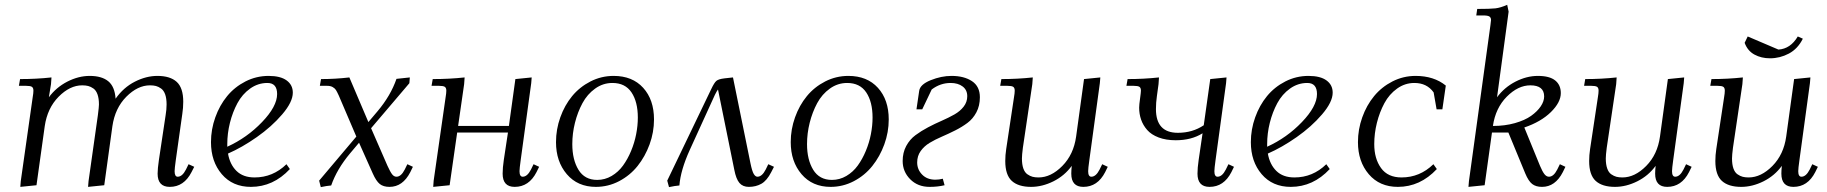

<svg xmlns="http://www.w3.org/2000/svg" viewBox="-20 -766 7557 794"><path d="M58.1 -411.1 63 -439Q129.9 -439 192.9 -445.8L190.9 -418L182.1 -363.8Q212.4 -404.8 258.5 -428.5Q304.7 -452.1 351.1 -452.1Q400.4 -452.1 427.5 -430.2Q454.6 -408.2 458 -357.9Q490.7 -404.3 537.6 -428.2Q584.5 -452.1 630.9 -452.1Q683.6 -452.1 710.7 -427.5Q737.8 -402.8 737.8 -345.2Q737.8 -320.3 733.9 -294.9L707 -104Q702.1 -68.8 702.1 -58.1Q702.1 -35.2 714.8 -35.2Q733.9 -35.2 749 -64.9L759.8 -86.9L783.2 -76.2L772 -54.2Q740.7 6.8 682.1 6.8Q631.8 6.8 631.8 -47.9Q631.8 -68.4 637.2 -105L665 -290Q668.9 -313 668.9 -334Q668.9 -358.9 663.1 -375.5Q657.2 -392.1 646.2 -399.9Q635.3 -407.7 624.8 -410.4Q614.3 -413.1 600.1 -413.1Q549.3 -413.1 502.4 -366Q455.6 -318.8 444.8 -244.1L411.1 0L344.2 6.8L346.2 -17.1L384.8 -290Q389.2 -324.2 389.2 -334Q389.2 -358.9 383.3 -375.5Q377.4 -392.1 366.5 -399.9Q355.5 -407.7 344.7 -410.4Q334 -413.1 319.8 -413.1Q269 -413.1 222.4 -366Q175.8 -318.8 165 -244.1L130.9 0L64 6.8L65.9 -17.1L115.2 -363.8Q118.2 -380.9 118.2 -391.1Q118.2 -402.8 111.8 -407Q105.5 -411.1 87.9 -411.1Z M852.5 -178.2Q852.5 -231 870.4 -280.8Q888.2 -330.6 919.2 -368.4Q950.2 -406.2 995.1 -429.2Q1040 -452.1 1090.8 -452.1Q1140.1 -452.1 1165.5 -433.3Q1190.9 -414.6 1190.9 -382.8Q1190.9 -344.2 1147 -293Q1103 -241.7 1042 -199Q981 -156.2 922.9 -130.9Q930.7 -85.9 958 -59.1Q985.4 -32.2 1032.7 -32.2Q1108.4 -32.2 1164.6 -86.9L1178.7 -66.9Q1109.9 6.8 1017.6 6.8Q941.9 6.8 897.2 -45.7Q852.5 -98.1 852.5 -178.2ZM919.9 -159.2Q1001.5 -196.3 1063.7 -261.2Q1126 -326.2 1126 -377Q1126 -422.9 1085.9 -422.9Q1046.9 -422.9 1014.4 -399.7Q981.9 -376.5 961.9 -339.4Q941.9 -302.2 930.9 -258.3Q919.9 -214.4 919.9 -169.9Z M1299.8 -19 1453.6 -201.2 1380.9 -371.1Q1373.5 -387.2 1369.1 -394Q1364.7 -400.9 1355.7 -406Q1346.7 -411.1 1332.5 -411.1H1302.7L1307.6 -439Q1366.7 -439 1424.8 -445.8L1503.4 -261.2L1541.5 -306.2Q1595.7 -370.6 1619.6 -439.9L1674.8 -445.8L1672.9 -421.9L1514.6 -235.8L1582.5 -80.1Q1593.8 -55.2 1601.6 -45.2Q1609.4 -35.2 1619.6 -35.2Q1638.7 -35.2 1653.8 -64.9L1664.6 -86.9L1687.5 -76.2L1676.8 -54.2Q1645.5 6.8 1590.8 6.8Q1565.4 6.8 1550.5 -5.1Q1535.6 -17.1 1521.5 -48.8L1464.8 -175.8L1427.7 -131.8Q1373 -66.4 1349.6 1Q1331.5 2.4 1306.6 7.8Z M1764.6 -411.1 1769.5 -439Q1838.4 -439 1901.4 -445.8L1899.4 -418L1874.5 -245.1H2084.5L2111.3 -439L2178.7 -445.8L2176.8 -421.9L2133.3 -104Q2128.4 -68.8 2128.4 -58.1Q2128.4 -35.2 2141.6 -35.2Q2160.6 -35.2 2175.8 -64.9L2186.5 -86.9L2209.5 -76.2L2198.7 -54.2Q2167.5 6.8 2108.4 6.8Q2058.6 6.8 2058.6 -47.9Q2058.6 -71.8 2063.5 -105L2080.6 -217.8H1870.6L1839.4 0L1771.5 6.8L1773.4 -19L1822.8 -363.8Q1825.7 -380.9 1825.7 -391.1Q1825.7 -402.8 1819.3 -407Q1813 -411.1 1795.4 -411.1Z M2279.3 -178.2Q2279.3 -231 2297.1 -280.8Q2314.9 -330.6 2345.9 -368.4Q2377 -406.2 2421.9 -429.2Q2466.8 -452.1 2517.6 -452.1Q2595.2 -452.1 2639.9 -402.8Q2684.6 -353.5 2684.6 -272Q2684.6 -219.2 2666.3 -168.9Q2647.9 -118.7 2616.7 -79.6Q2585.4 -40.5 2540.3 -16.8Q2495.1 6.8 2444.3 6.8Q2368.7 6.8 2324 -45.7Q2279.3 -98.1 2279.3 -178.2ZM2346.7 -169.9Q2346.7 -105.5 2372.3 -63.7Q2397.9 -22 2449.7 -22Q2481.4 -22 2509.3 -38.3Q2537.1 -54.7 2556.4 -81.3Q2575.7 -107.9 2589.8 -141.8Q2604 -175.8 2610.8 -211.2Q2617.7 -246.6 2617.7 -279.8Q2617.7 -344.7 2591.6 -383.8Q2565.4 -422.9 2512.7 -422.9Q2473.6 -422.9 2441.2 -399.7Q2408.7 -376.5 2388.7 -339.4Q2368.7 -302.2 2357.7 -258.3Q2346.7 -214.4 2346.7 -169.9Z M2739.3 -19 2921.4 -397.9Q2933.6 -423.8 2942.4 -431.4Q2951.2 -439 2975.6 -441.9L3011.2 -445.8L3083.5 -90.8Q3090.3 -57.6 3097.2 -46.4Q3104 -35.2 3112.3 -35.2Q3131.3 -35.2 3146.5 -64.9L3157.2 -86.9L3180.7 -76.2L3169.4 -54.2Q3151.4 -19 3128.7 -6.1Q3106 6.8 3076.7 6.8Q3051.8 6.8 3037.8 -9.5Q3023.9 -25.9 3016.6 -64L2949.2 -396Q2944.8 -390.6 2936.5 -374L2832.5 -146Q2794.4 -62 2789.6 1Q2771.5 2.4 2746.6 7.8Z M3250 -178.2Q3250 -231 3267.8 -280.8Q3285.6 -330.6 3316.7 -368.4Q3347.7 -406.2 3392.6 -429.2Q3437.5 -452.1 3488.3 -452.1Q3565.9 -452.1 3610.6 -402.8Q3655.3 -353.5 3655.3 -272Q3655.3 -219.2 3637 -168.9Q3618.7 -118.7 3587.4 -79.6Q3556.2 -40.5 3511 -16.8Q3465.8 6.8 3415 6.8Q3339.4 6.8 3294.7 -45.7Q3250 -98.1 3250 -178.2ZM3317.4 -169.9Q3317.4 -105.5 3343 -63.7Q3368.7 -22 3420.4 -22Q3452.1 -22 3480 -38.3Q3507.8 -54.7 3527.1 -81.3Q3546.4 -107.9 3560.5 -141.8Q3574.7 -175.8 3581.5 -211.2Q3588.4 -246.6 3588.4 -279.8Q3588.4 -344.7 3562.3 -383.8Q3536.1 -422.9 3483.4 -422.9Q3444.3 -422.9 3411.9 -399.7Q3379.4 -376.5 3359.4 -339.4Q3339.4 -302.2 3328.4 -258.3Q3317.4 -214.4 3317.4 -169.9Z M3712.9 -100.1Q3712.9 -134.8 3727.5 -162.1Q3742.2 -189.5 3765.9 -207Q3789.6 -224.6 3817.9 -239.5Q3846.2 -254.4 3874.8 -266.8Q3903.3 -279.3 3927 -292.7Q3950.7 -306.2 3965.3 -325.2Q3980 -344.2 3980 -368.2Q3980 -394 3960.9 -408.4Q3941.9 -422.9 3911.1 -422.9Q3868.7 -422.9 3833 -396L3793.9 -314H3770L3781.2 -390.1Q3784.7 -416.5 3828.6 -434.3Q3872.6 -452.1 3915 -452.1Q3966.8 -452.1 3999.5 -430.4Q4032.2 -408.7 4032.2 -363.8Q4032.2 -328.6 4017.8 -301.5Q4003.4 -274.4 3980.7 -257.6Q3958 -240.7 3930.4 -226.8Q3902.8 -212.9 3875 -200.9Q3847.2 -189 3824.5 -175.3Q3801.8 -161.6 3787.4 -141.4Q3772.9 -121.1 3772.9 -94.2Q3772.9 -64.9 3793.5 -43.9Q3814 -22.9 3848.1 -22.9Q3863.8 -22.9 3878.9 -26.9L3886.2 0Q3858.4 6.8 3824.2 6.8Q3775.4 6.8 3744.1 -24.7Q3712.9 -56.2 3712.9 -100.1Z M4116.2 -411.1 4121.1 -439Q4188 -439 4251 -445.8L4249 -418L4210 -154.8Q4206.1 -124.5 4206.1 -110.8Q4206.1 -85.9 4211.9 -69.3Q4217.8 -52.7 4228.8 -45.2Q4239.7 -37.6 4250.2 -34.9Q4260.7 -32.2 4274.9 -32.2Q4326.2 -32.2 4373 -79.6Q4419.9 -127 4430.2 -201.2L4462.9 -439L4530.3 -445.8L4528.3 -421.9L4484.9 -104Q4480 -68.8 4480 -58.1Q4480 -35.2 4493.2 -35.2Q4512.2 -35.2 4527.3 -64.9L4538.1 -86.9L4561 -76.2L4550.3 -54.2Q4519 6.8 4460 6.8Q4410.2 6.8 4410.2 -47.9Q4410.2 -60.5 4412.1 -80.1Q4382.3 -39.1 4336.2 -16.1Q4290 6.8 4244.1 6.8Q4191.4 6.8 4164.3 -17.8Q4137.2 -42.5 4137.2 -100.1Q4137.2 -124.5 4141.1 -149.9L4173.3 -363.8Q4176.3 -380.9 4176.3 -391.1Q4176.3 -402.8 4169.9 -407Q4163.6 -411.1 4146 -411.1Z M4638.2 -411.1 4643.1 -439Q4710 -439 4772.9 -445.8L4771 -418L4764.2 -368.2Q4760.3 -341.3 4760.3 -314.9Q4760.3 -216.8 4851.1 -216.8Q4911.6 -216.8 4958 -248L4984.9 -439L5052.2 -445.8L5050.3 -421.9L5006.8 -104Q5002 -68.8 5002 -58.1Q5002 -35.2 5015.1 -35.2Q5034.2 -35.2 5049.3 -64.9L5060.1 -86.9L5083 -76.2L5072.3 -54.2Q5041 6.8 4981.9 6.8Q4932.1 6.8 4932.1 -47.9Q4932.1 -71.8 4937 -105L4953.1 -214.8Q4907.2 -186 4842.3 -186Q4801.8 -186 4771.5 -197.5Q4741.2 -209 4724.1 -228.5Q4707 -248 4699 -271.2Q4690.9 -294.4 4690.9 -320.8Q4690.9 -332.5 4694.6 -358.4Q4698.2 -384.3 4698.2 -391.1Q4698.2 -402.8 4691.9 -407Q4685.5 -411.1 4668 -411.1Z M5152.8 -178.2Q5152.8 -231 5170.7 -280.8Q5188.5 -330.6 5219.5 -368.4Q5250.5 -406.2 5295.4 -429.2Q5340.3 -452.1 5391.1 -452.1Q5440.4 -452.1 5465.8 -433.3Q5491.2 -414.6 5491.2 -382.8Q5491.2 -344.2 5447.3 -293Q5403.3 -241.7 5342.3 -199Q5281.2 -156.2 5223.1 -130.9Q5231 -85.9 5258.3 -59.1Q5285.6 -32.2 5333 -32.2Q5408.7 -32.2 5464.8 -86.9L5479 -66.9Q5410.2 6.8 5317.9 6.8Q5242.2 6.8 5197.5 -45.7Q5152.8 -98.1 5152.8 -178.2ZM5220.2 -159.2Q5301.8 -196.3 5364 -261.2Q5426.3 -326.2 5426.3 -377Q5426.3 -422.9 5386.2 -422.9Q5347.2 -422.9 5314.7 -399.7Q5282.2 -376.5 5262.2 -339.4Q5242.2 -302.2 5231.2 -258.3Q5220.2 -214.4 5220.2 -169.9Z M5595.7 -178.2Q5595.7 -231 5613.5 -280.8Q5631.3 -330.6 5662.4 -368.4Q5693.4 -406.2 5738.3 -429.2Q5783.2 -452.1 5834 -452.1Q5909.7 -452.1 5959 -412.1L5944.8 -314H5920.9L5908.7 -383.8Q5880.9 -422.9 5829.1 -422.9Q5790 -422.9 5757.6 -399.7Q5725.1 -376.5 5705.1 -339.4Q5685.1 -302.2 5674.1 -258.3Q5663.1 -214.4 5663.1 -169.9Q5663.1 -109.9 5691.2 -71Q5719.2 -32.2 5775.9 -32.2Q5851.6 -32.2 5907.7 -86.9L5921.9 -66.9Q5853 6.8 5760.7 6.8Q5685.1 6.8 5640.4 -45.7Q5595.7 -98.1 5595.7 -178.2Z M6052.7 6.8 6054.7 -17.1 6143.6 -662.1Q6146 -681.6 6146 -683.1Q6146 -693.4 6139.2 -697.8Q6132.3 -702.1 6114.7 -702.1H6085L6088.9 -729Q6142.1 -729 6163.8 -731.4Q6185.5 -733.9 6212.9 -746.1L6218.8 -717.8L6170.9 -363.8Q6201.2 -404.8 6247.3 -428.5Q6293.5 -452.1 6339.8 -452.1Q6388.2 -452.1 6411.4 -433.3Q6434.6 -414.6 6434.6 -380.9Q6434.6 -342.8 6393.6 -302.5Q6352.5 -262.2 6283.7 -238.8L6348.6 -80.1Q6358.9 -55.7 6367.2 -45.4Q6375.5 -35.2 6385.7 -35.2Q6404.8 -35.2 6419.9 -64.9L6430.7 -86.9L6453.6 -76.2L6442.9 -54.2Q6411.6 6.8 6356.9 6.8Q6331.5 6.8 6316.2 -5.1Q6300.8 -17.1 6287.6 -48.8L6217.8 -217.8H6149.9L6119.6 0ZM6153.8 -245.1Q6203.1 -245.1 6244.6 -256.8Q6286.1 -268.6 6311.8 -286.9Q6337.4 -305.2 6351.6 -326.2Q6365.7 -347.2 6365.7 -367.2Q6365.7 -413.1 6308.6 -413.1Q6257.8 -413.1 6211.2 -366.2Q6164.6 -319.3 6153.8 -245.1Z M6530.8 -411.1 6535.6 -439Q6602.5 -439 6665.5 -445.8L6663.6 -418L6624.5 -154.8Q6620.6 -124.5 6620.6 -110.8Q6620.6 -85.9 6626.5 -69.3Q6632.3 -52.7 6643.3 -45.2Q6654.3 -37.6 6664.8 -34.9Q6675.3 -32.2 6689.5 -32.2Q6740.7 -32.2 6787.6 -79.6Q6834.5 -127 6844.7 -201.2L6877.4 -439L6944.8 -445.8L6942.9 -421.9L6899.4 -104Q6894.5 -68.8 6894.5 -58.1Q6894.5 -35.2 6907.7 -35.2Q6926.8 -35.2 6941.9 -64.9L6952.6 -86.9L6975.6 -76.2L6964.8 -54.2Q6933.6 6.8 6874.5 6.8Q6824.7 6.8 6824.7 -47.9Q6824.7 -60.5 6826.7 -80.1Q6796.9 -39.1 6750.7 -16.1Q6704.6 6.8 6658.7 6.8Q6606 6.8 6578.9 -17.8Q6551.8 -42.5 6551.8 -100.1Q6551.8 -124.5 6555.7 -149.9L6587.9 -363.8Q6590.8 -380.9 6590.8 -391.1Q6590.8 -402.8 6584.5 -407Q6578.1 -411.1 6560.5 -411.1Z M7052.7 -411.1 7057.6 -439Q7124.5 -439 7187.5 -445.8L7185.5 -418L7146.5 -154.8Q7142.6 -124.5 7142.6 -110.8Q7142.6 -85.9 7148.4 -69.3Q7154.3 -52.7 7165.3 -45.2Q7176.3 -37.6 7186.8 -34.9Q7197.3 -32.2 7211.4 -32.2Q7262.7 -32.2 7309.6 -79.6Q7356.4 -127 7366.7 -201.2L7399.4 -439L7466.8 -445.8L7464.8 -421.9L7421.4 -104Q7416.5 -68.8 7416.5 -58.1Q7416.5 -35.2 7429.7 -35.2Q7448.7 -35.2 7463.9 -64.9L7474.6 -86.9L7497.6 -76.2L7486.8 -54.2Q7455.6 6.8 7396.5 6.8Q7346.7 6.8 7346.7 -47.9Q7346.7 -60.5 7348.6 -80.1Q7318.8 -39.1 7272.7 -16.1Q7226.6 6.8 7180.7 6.8Q7127.9 6.8 7100.8 -17.8Q7073.7 -42.5 7073.7 -100.1Q7073.7 -124.5 7077.6 -149.9L7109.9 -363.8Q7112.8 -380.9 7112.8 -391.1Q7112.8 -402.8 7106.4 -407Q7100.1 -411.1 7082.5 -411.1ZM7194.8 -588.9 7207.5 -615.2 7334.5 -561Q7384.3 -564 7414.6 -615.2L7435.5 -606Q7414.6 -564 7377.7 -544.4Q7340.8 -524.9 7299.8 -524.9Q7263.7 -524.9 7235.4 -540.3Q7207 -555.7 7194.8 -588.9Z"/></svg>

Font: Dihjauti
Style: Italic
Weight: 400
Italic angle: -9°
Designer: T. Christopher White
Version: Version 3.0.0